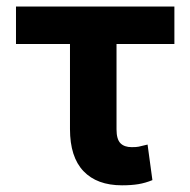

<svg xmlns="http://www.w3.org/2000/svg" viewBox="-20 -550 574 580"><path d="M506.8 -417H332V-159.2Q332 -129.4 343.8 -117.4Q355.5 -105.5 377.9 -105.5Q392.1 -105.5 398.7 -106.9Q405.3 -108.4 425.8 -113.3L440.4 -5.9Q418.9 2.9 397.9 6.3Q377 9.8 348.6 9.8Q272.9 9.8 232.2 -33Q191.4 -75.7 191.4 -160.2V-417H28.3V-530.3H506.8Z"/></svg>

Font: Pretendard Std
Style: Bold
Weight: 700
Designer: Base glyphs from Inter by Rasmus Andersson; Hangeul glyphs from Noto Sans CJK(Source Han Sans) by Jang Soo-young and Kan
Foundry: Kil Hyung-jin
Version: Version 1.309